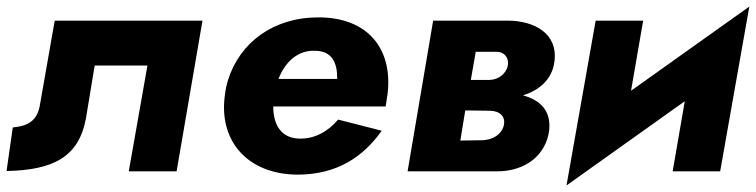

<svg xmlns="http://www.w3.org/2000/svg" viewBox="-37 -523 2307 586"><path d="M581 -460H130L84 -198C74 -150 43 -138 2 -134L-17 -1C126 -4 203 -44 225 -160L252 -323H413L356 0H502Z M1128 -124 995 -158C967 -125 926 -98 875 -100C821 -102 797 -142 797 -198H1140C1142 -212 1144 -226 1146 -237C1162 -375 1085 -470 935 -470C797 -470 695 -393 659 -279C654 -263 651 -247 649 -230C631 -93 718 9 871 10C990 10 1071 -43 1128 -124ZM926 -368C978 -367 993 -329 992 -282H813C832 -332 871 -371 926 -368Z M1285 -460 1207 0H1351H1479C1569 0 1629 -51 1639 -124C1646 -187 1610 -218 1559 -232C1608 -247 1648 -280 1655 -334C1667 -421 1594 -459 1515 -460ZM1478 -365C1503 -365 1517 -346 1513 -323C1508 -298 1484 -279 1456 -279H1400L1415 -365ZM1457 -185C1489 -185 1506 -167 1501 -142C1496 -115 1468 -95 1433 -95L1368 -94L1383 -186Z M1926 -460H1781L1692 43L2053 -214L2016 0H2161L2250 -503L1889 -246Z"/></svg>

Font: Jost*
Style: Bold Italic
Weight: 700
Italic angle: -10°
Version: Version 3.7